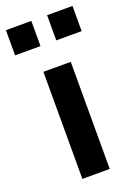

<svg xmlns="http://www.w3.org/2000/svg" viewBox="-156 -768 580 824"><g transform="rotate(-20 134.0 -356.0)"><path d="M72 0V-489H197V0ZM170 -597V-712H286V-597ZM-18 -597V-712H98V-597Z"/></g></svg>

Font: Nunito Sans
Style: Bold
Weight: 700
Designer: Vernon Adams
Foundry: Vernon Adams
Version: Version 3.101; ttfautohint (v1.8.4.7-5d5b);gftools[0.9.27]